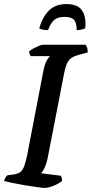

<svg xmlns="http://www.w3.org/2000/svg" viewBox="-32 -924 451 944"><path d="M187 0Q178 0 150 -4Q122 -8 88.5 -13.5Q55 -19 26.5 -25Q-2 -31 -12 -34Q-10 -43 -5 -51Q0 -59 4 -62L34 -66Q55 -69 67 -77.5Q79 -86 87 -107Q95 -128 103 -168L180 -569Q189 -615 200.5 -631Q212 -647 214 -648H119Q117 -651 114.5 -656.5Q112 -662 111 -671Q118 -678 132 -685.5Q146 -693 159 -698.5Q172 -704 178 -704H389Q393 -699 396.5 -689Q400 -679 399 -666L351 -653Q318 -644 305 -625.5Q292 -607 284 -567L201 -140Q195 -114 186 -96.5Q177 -79 170 -72L267 -60Q269 -57 271.5 -49.5Q274 -42 273 -34Q257 -21 231 -10.5Q205 0 187 0ZM204 -776Q186 -776 175 -779Q164 -782 161 -785Q176 -839 208 -871.5Q240 -904 295 -904Q351 -904 372 -871.5Q393 -839 387 -785Q382 -782 370.5 -779Q359 -776 345 -776Q345 -814 331 -827.5Q317 -841 286 -841Q254 -841 236.5 -827.5Q219 -814 204 -776Z"/></svg>

Font: Texturina 72pt 72pt SemiBold
Style: Italic
Weight: 600
Italic angle: -11°
Designer: Guillermo Torres Carreño
Foundry: Omnibus-Type
Version: Version 1.002; ttfautohint (v1.8.3)